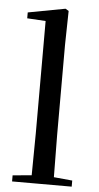

<svg xmlns="http://www.w3.org/2000/svg" viewBox="-56 -844 453 879"><g transform="rotate(5 170.0 -404.5)"><path d="M120 0H308V-28L223 -36L221 -230V-644L224 -800L209 -809L38 -777V-750L123 -745V-230L121 -36L34 -28V0Z"/></g></svg>

Font: Noto Serif HK Medium
Style: Regular
Weight: 500
Designer: Ryoko NISHIZUKA 西塚涼子 (kana & ideographs); Frank Grießhammer (Latin, Greek & Cyrillic); Wenlong ZHANG 张文龙 (bopomofo); San
Foundry: Adobe
Version: Version 2.001;hotconv 1.1.0;makeotfexe 2.6.0